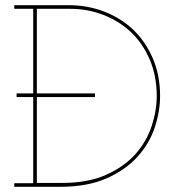

<svg xmlns="http://www.w3.org/2000/svg" viewBox="-20 -720 672 740"><path d="M211 0Q317 0 390.5 -32.5Q464 -65 510 -116Q556 -167 576.5 -229Q597 -291 597 -350Q597 -430 569 -495Q541 -560 493 -606Q445 -651 381 -675.5Q317 -700 245 -700H35V-686H108V-360H44V-346H108V-14H35V0ZM122 -346H346V-360H122V-686H251Q318 -686 378.5 -662.5Q439 -639 485 -596Q531 -552 557.5 -489.5Q584 -427 584 -350Q584 -293 564.5 -234Q545 -175 502 -126Q458 -77 388.5 -46Q319 -15 220 -15H122Z"/></svg>

Font: Josefin Slab Thin Thin
Style: Regular
Weight: 250
Version: Version 2.000